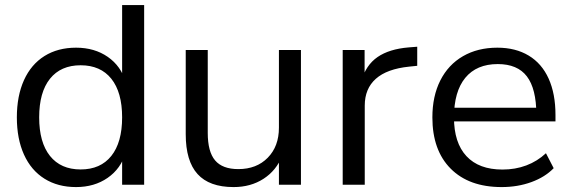

<svg xmlns="http://www.w3.org/2000/svg" viewBox="-20 -739 2301 768"><path d="M47.4 -269.5Q47.4 -355.3 75.9 -418.4Q104.4 -481.4 157.9 -514.9Q211.4 -548.3 284.2 -548.3Q358 -548.3 411.1 -511.5Q464.2 -474.7 482.8 -410.6L468.5 -411.7V-718.8H556.6V0H468.5V-128.4H482.8Q463.6 -64.3 410.5 -27.5Q357.4 9.3 284.2 9.3Q211.4 9.3 157.9 -24.2Q104.4 -57.6 75.9 -120.7Q47.4 -183.7 47.4 -269.5ZM468.5 -269.5Q468.5 -370 425.3 -424Q382.1 -477.9 302.6 -477.9Q223.1 -477.9 179.9 -424Q136.7 -370 136.7 -269.5Q136.7 -169.4 179.9 -115.3Q223.1 -61.2 302.6 -61.2Q382.1 -61.2 425.3 -115.3Q468.5 -169.4 468.5 -269.5Z M1183.8 0H1095.7V-115.1H1108.6Q1085.1 -56.8 1033.9 -23.7Q982.7 9.3 914.2 9.3Q817.3 9.3 770.1 -42.9Q722.9 -95.1 722.9 -202.4V-539.1H811V-207.4Q811 -132.1 840.4 -97.4Q869.8 -62.6 933.3 -62.6Q1006.5 -62.6 1051.1 -108.2Q1095.7 -153.7 1095.7 -228.4V-539.1H1183.8Z M1350.8 -539.1H1438.4V-415.2H1425.5Q1443.6 -478.8 1490.3 -510.9Q1537 -543 1614.7 -549.4L1648.9 -552.1V-475.8L1616.9 -472.5Q1527.7 -463.4 1483.3 -423.8Q1439 -384.3 1439 -316.5V0H1350.8Z M1709.5 -269.5Q1709.5 -354.2 1741.3 -417.3Q1773.2 -480.3 1832 -514.3Q1890.9 -548.3 1969.5 -548.3Q2042.1 -548.3 2094.7 -516.7Q2147.2 -485.1 2174.6 -424.5Q2201.9 -363.9 2201.9 -279.3V-253.4H1777.2V-308.1H2143.8L2125.5 -281.1Q2125.1 -384.3 2087.5 -433.5Q2049.9 -482.7 1971.1 -482.7Q1886.4 -482.7 1841.1 -427.7Q1795.9 -372.7 1795.9 -268.9Q1795.9 -168 1845.8 -114.4Q1895.6 -60.8 1990 -60.8Q2041.1 -60.8 2085.2 -77.3Q2129.3 -93.9 2163.8 -126.1L2194.7 -66.3Q2160.5 -30.8 2105.7 -10.7Q2050.8 9.3 1986.6 9.3Q1856.1 9.3 1782.8 -64.3Q1709.5 -137.9 1709.5 -269.5Z"/></svg>

Font: Min Sans VF VF
Style: Regular
Weight: 400
Designer: Jinseong-Kim, NotoSansCJK, Nunito
Foundry: Jinseong-Kim
Version: Version 1.420;Glyphs 3.1.2 (3151)